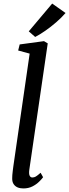

<svg xmlns="http://www.w3.org/2000/svg" viewBox="-20 -1048 388 1078"><path d="M144.5 -94.5Q141.5 -71.5 146.5 -61.5Q151.5 -51.5 161.5 -51.5Q172 -51.5 181 -56.8Q190 -62 208 -78L222 -53Q215 -43 199.5 -27.8Q184 -12.5 161.8 -1.2Q139.5 10 111 10Q92.5 10 78.5 4Q64.5 -2 56.2 -14.8Q48 -27.5 48.5 -47.5Q48.5 -54.5 49.2 -65.8Q50 -77 51.8 -90.2Q53.5 -103.5 55 -115L146.5 -747L82 -764.5L90.5 -798.5L227 -817L248 -804.5ZM177.5 -840.5 141.5 -872 273 -1028 348 -975Q326 -949.5 295.8 -923.2Q265.5 -897 234.2 -875.2Q203 -853.5 177.5 -840.5Z"/></svg>

Font: Merriweather 24pt SemiCondensed
Style: Italic
Weight: 400
Width: 4
Italic angle: -7.8°
Designer: Eben Sorkin
Foundry: Eben Sorkin
Version: Version 2.101